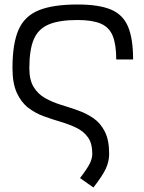

<svg xmlns="http://www.w3.org/2000/svg" viewBox="-20 -652 640 854"><path d="M395.5 182 336 140Q367.5 99 379 76Q390.5 53 390.5 32.5Q390.5 -14.5 371.2 -41.2Q352 -68 320.5 -83.2Q289 -98.5 251 -109.8Q213 -121 175 -134.8Q137 -148.5 105.5 -172.8Q74 -197 54.8 -239.2Q35.5 -281.5 35.5 -349Q35.5 -457 62 -518.5Q88.5 -580 151.8 -606Q215 -632 325 -632Q419 -632 472.8 -609.8Q526.5 -587.5 549.2 -534.2Q572 -481 572 -387.5H497Q497 -454.5 481.2 -492.8Q465.5 -531 428 -547Q390.5 -563 325 -563Q243.5 -563 196.8 -543.2Q150 -523.5 130.2 -477Q110.5 -430.5 110.5 -349Q110.5 -296 129.8 -264.8Q149 -233.5 180.5 -215.8Q212 -198 250 -186.2Q288 -174.5 326 -161.2Q364 -148 395.5 -126.2Q427 -104.5 446.2 -66.8Q465.5 -29 465.5 32.5Q465.5 66 450.8 98Q436 130 395.5 182Z"/></svg>

Font: Victor Mono Thin
Style: Regular
Weight: 100
Monospace: yes
Designer: Rune Bjørnerås
Version: Version 1.561;gftools[0.9.30]